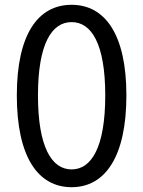

<svg xmlns="http://www.w3.org/2000/svg" viewBox="-20 -766 595 799"><path d="M278 13C417 13 506 -113 506 -369C506 -623 417 -746 278 -746C138 -746 50 -623 50 -369C50 -113 138 13 278 13ZM278 -61C195 -61 138 -154 138 -369C138 -583 195 -674 278 -674C361 -674 418 -583 418 -369C418 -154 361 -61 278 -61Z"/></svg>

Font: Noto Sans HK
Style: Regular
Weight: 400
Designer: Ryoko NISHIZUKA 西塚涼子 (kana, bopomofo & ideographs); Paul D. Hunt (Latin, Greek & Cyrillic); Sandoll Communications 산돌커뮤니
Foundry: Adobe
Version: Version 2.004;hotconv 1.0.118;makeotfexe 2.5.65603